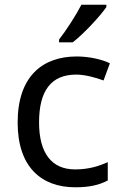

<svg xmlns="http://www.w3.org/2000/svg" viewBox="-20 -786 520 816"><path d="M432 -756V-766H326C303 -721 260 -655 231 -618V-606H289C336 -642 407 -719 432 -756ZM300 10C361 10 402 0 438 -19V-97C401 -80 357 -66 299 -66C198 -66 146 -137 146 -266C146 -400 197 -469 304 -469C341 -469 388 -456 420 -444L447 -517C415 -533 360 -546 306 -546C162 -546 55 -463 55 -265C55 -75 157 10 300 10Z"/></svg>

Font: Noto Sans Lycian
Style: Regular
Weight: 400
Designer: Monotype Design Team
Foundry: Monotype Imaging Inc.
Version: Version 2.002